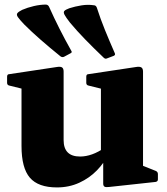

<svg xmlns="http://www.w3.org/2000/svg" viewBox="-20 -804 728 839"><path d="M260 -556Q252 -552 244 -558Q197 -596 157.5 -630.5Q118 -665 86 -697Q65 -719 58 -729.5Q51 -740 56 -746.5Q61 -753 77 -761Q100 -771 128 -777.5Q156 -784 181 -784Q191 -783 195 -773Q216 -726 240 -678.5Q264 -631 291 -583Q297 -575 288 -571ZM448 -549Q440 -545 433 -552Q389 -594 352.5 -631.5Q316 -669 286 -705Q268 -728 262 -739.5Q256 -751 261.5 -756.5Q267 -762 283 -768Q308 -776 336 -780.5Q364 -785 390 -781Q399 -781 403 -771Q419 -721 439 -672Q459 -623 481 -573Q486 -564 477 -560ZM605 -162V-50L586 -87L661 -57Q670 -53 670 -43V-20Q670 -11 660 -9L457 13Q442 15 436.5 11.5Q431 8 431 -2V-123L421 -139V-162ZM229 15Q147 15 110.5 -27.5Q74 -70 74 -166V-310H258V-192Q258 -120 330 -120Q382 -120 438 -159L454 -131Q436 -93 403.5 -59.5Q371 -26 326.5 -5.5Q282 15 229 15ZM421 -162V-310H605V-162ZM74 -310V-462L94 -412L21 -430Q11 -432 11 -442V-469Q11 -480 21 -480L227 -511Q244 -514 251 -509.5Q258 -505 258 -491V-310ZM421 -310V-462L440 -412L367 -430Q357 -432 357 -442V-469Q357 -480 367 -480L573 -511Q590 -514 597.5 -509.5Q605 -505 605 -491V-310Z"/></svg>

Font: Hahmlet ExtraBold
Style: Regular
Weight: 800
Designer: Minjoo Ham & Mark Frömberg
Foundry: hypertype
Version: Version 1.002